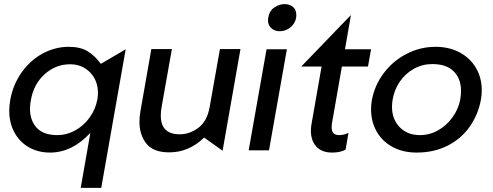

<svg xmlns="http://www.w3.org/2000/svg" viewBox="-20 -732 2399 935"><path d="M473 183 592 -492 471 -421Q442 -461 406.5 -482.5Q371 -504 315 -504Q249 -504 189 -472Q129 -440 86.5 -381Q44 -322 30 -246Q25 -216 25 -194Q25 -133 50.5 -86.5Q76 -40 121 -14.5Q166 11 224 11Q331 11 420 -85L373 183ZM126 -203Q126 -223 131 -248Q145 -324 198.5 -371.5Q252 -419 321 -419Q380 -419 418.5 -379.5Q457 -340 457 -279Q457 -264 454 -247Q445 -199 416 -159Q387 -119 345.5 -96.5Q304 -74 260 -74Q192 -74 159 -109.5Q126 -145 126 -203Z M659 -140Q659 -75 693 -32.5Q727 10 804 10Q900 10 974 -62L1064 2L1151 -493H1051L1001 -211Q989 -142 946.5 -110Q904 -78 855 -78Q763 -78 763 -169Q763 -190 767 -211L817 -493H717L664 -191Q659 -163 659 -140Z M1377 -492H1278L1191 0H1290ZM1286 -645Q1285 -641 1285 -633Q1285 -610 1301 -595Q1317 -580 1341 -580Q1375 -580 1399 -603Q1423 -626 1423 -659Q1423 -684 1407 -698Q1391 -712 1365 -712Q1341 -712 1316.5 -696Q1292 -680 1286 -645Z M1494 -95Q1494 -47 1520.5 -18Q1547 11 1598 11Q1636 11 1663 -3L1677 -85Q1654 -74 1631 -74Q1595 -74 1595 -112Q1595 -123 1596 -128L1645 -408H1772L1787 -492H1660L1689 -659L1447 -408H1546L1497 -128Q1494 -112 1494 -95Z M2322 -247Q2326 -268 2326 -293Q2326 -353 2298 -401Q2270 -449 2219 -476.5Q2168 -504 2101 -504Q2026 -504 1959.5 -469.5Q1893 -435 1848.5 -375.5Q1804 -316 1791 -245Q1787 -224 1787 -199Q1787 -139 1814.5 -91Q1842 -43 1892.5 -16Q1943 11 2009 11Q2094 11 2160.5 -23Q2227 -57 2268 -116Q2309 -175 2322 -247ZM2225 -290Q2225 -266 2221 -246Q2212 -200 2183.5 -160.5Q2155 -121 2113.5 -97.5Q2072 -74 2025 -74Q1964 -74 1926.5 -112.5Q1889 -151 1889 -212Q1889 -229 1892 -247Q1900 -295 1927 -334.5Q1954 -374 1995.5 -397Q2037 -420 2085 -420Q2154 -420 2189.5 -384.5Q2225 -349 2225 -290Z"/></svg>

Font: Geom
Style: Italic
Weight: 400
Italic angle: -10°
Version: Version 1.102